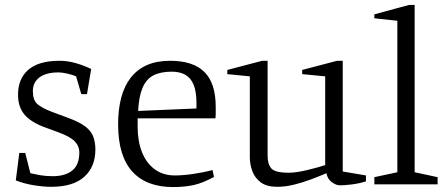

<svg xmlns="http://www.w3.org/2000/svg" viewBox="-20 -746 1808 777"><path d="M187 10Q155 10 115.5 3.5Q76 -3 44 -16L58 -127H82L103 -45Q120 -41 142.5 -37Q165 -33 194 -33Q244 -33 272.5 -56Q301 -79 301 -129Q301 -155 282 -174.5Q263 -194 210 -213L158 -232Q103 -253 78 -283.5Q53 -314 53 -363Q53 -428 95 -464Q137 -500 221 -500Q253 -500 285 -491Q317 -482 349 -467L332 -365H309L288 -437Q275 -443 253 -448Q231 -453 217 -453Q167 -453 140 -433Q113 -413 113 -377Q113 -341 131 -325Q149 -309 191 -293L253 -270Q300 -253 324.5 -234.5Q349 -216 357.5 -193Q366 -170 366 -141Q366 -71 321 -30.5Q276 10 187 10Z M680 11Q628 11 587 -4Q546 -19 517 -50Q488 -81 473 -129Q458 -177 458 -243Q458 -303 470.5 -350.5Q483 -398 509 -431.5Q535 -465 574.5 -482.5Q614 -500 668 -500Q762 -500 807.5 -454.5Q853 -409 853 -313Q853 -305 853 -298Q853 -291 853 -284Q853 -277 852 -267H537V-233Q537 -175 554.5 -130.5Q572 -86 606 -61Q640 -36 687 -36Q720 -36 761.5 -42Q803 -48 840 -58L846 -30Q800 -5 763.5 3Q727 11 680 11ZM539 -297 775 -307V-330Q775 -374 764 -402Q753 -430 730.5 -443Q708 -456 675 -456Q630 -456 601 -441Q572 -426 557 -391Q542 -356 539 -297Z M1102 10Q1060 10 1036 -7.5Q1012 -25 1001.5 -52.5Q991 -80 991 -110V-437L900 -446V-463L1041 -500H1063V-115Q1063 -82 1078 -64.5Q1093 -47 1148 -47Q1177 -47 1220 -57Q1263 -67 1296 -78V-437L1203 -446V-463L1344 -500H1367V-52L1461 -36V-12Q1432 -3 1402.5 0.5Q1373 4 1356 4Q1340 4 1322.5 -9Q1305 -22 1301 -45Q1273 -33 1238.5 -20Q1204 -7 1169 1.5Q1134 10 1102 10Z M1495 0V-29L1588 -49V-662L1495 -672V-688L1635 -726H1658V-49L1751 -29V0Z"/></svg>

Font: Manuale Light
Style: Regular
Weight: 300
Designer: Eduardo Tunni / Pablo Cosgaya
Foundry: Eduardo Tunni / Pablo Cosgaya
Version: Version 1.002